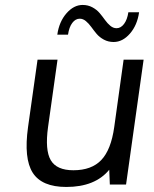

<svg xmlns="http://www.w3.org/2000/svg" viewBox="-20 -739 615 769"><path d="M417.5 -59.1Q360.8 9.8 245.6 9.8Q147.5 9.8 111.1 -47.1Q74.7 -104 92.3 -230L130.4 -500H210.4L172.4 -230Q159.7 -137.7 183.3 -97.4Q207 -57.1 273.9 -57.1Q346.7 -57.1 385.7 -98.1Q424.8 -139.2 437.5 -230L475.1 -500H555.2L484.9 0H419.9ZM209.5 -600.1Q216.8 -651.9 246.1 -685.5Q275.4 -719.2 311 -719.2Q332.5 -719.2 350.1 -709.7Q367.7 -700.2 379.2 -686.5Q390.6 -672.9 400.6 -658.9Q410.6 -645 422.1 -635.5Q433.6 -626 446.8 -626Q463.9 -626 476.8 -643.1Q489.7 -660.2 494.1 -689.9H537.1Q529.8 -638.2 500.5 -604.5Q471.2 -570.8 435.1 -570.8Q413.6 -570.8 396 -580.3Q378.4 -589.8 366.9 -603.5Q355.5 -617.2 345.5 -631.1Q335.4 -645 324 -654.5Q312.5 -664.1 299.3 -664.1Q282.2 -664.1 269.5 -647.2Q256.8 -630.4 252.4 -600.1Z"/></svg>

Font: Fivo Sans
Style: Italic
Weight: 400
Designer: Alexander Slobzheninov
Foundry: Alexander Slobzheninov
Version: 1.0